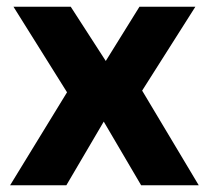

<svg xmlns="http://www.w3.org/2000/svg" viewBox="-20 -550 620 570"><path d="M10 0 179 -276 20 -530H190L294 -369L394 -530H560L402 -281L570 0H399L288 -189L177 0Z"/></svg>

Font: Golos Text
Style: Bold
Weight: 700
Designer: A.Korolkova, Vitaly Kuzmin
Foundry: ParaType Ltd
Version: Version 2.004